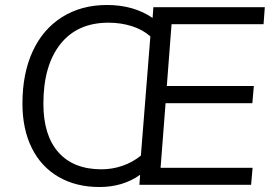

<svg xmlns="http://www.w3.org/2000/svg" viewBox="-20 -741 1096 770"><path d="M668 -644 649 -396H998L992 -327H644L624 -68H993L987 0H539L542 -40Q473 9 379 9Q285 9 215 -31.5Q145 -72 107.5 -147.5Q70 -223 70 -326Q70 -446 111 -535Q152 -624 229 -672.5Q306 -721 409 -721Q516 -721 592 -669L595 -712H1042L1037 -644ZM387 -62Q430 -62 471 -76Q512 -90 545 -117L583 -595Q553 -622 509 -636Q465 -650 415 -650Q290 -650 222 -564Q154 -478 154 -325Q154 -198 214.5 -130Q275 -62 387 -62Z"/></svg>

Font: Muli
Style: Italic
Weight: 400
Italic angle: -4.541°
Designer: Vernon Adams
Foundry: Vernon Adams
Version: Version 2.001